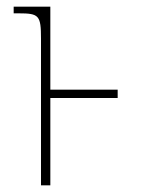

<svg xmlns="http://www.w3.org/2000/svg" viewBox="-20 -556 423 576"><path d="M103 -440V0H131V-262H333V-287H131V-536H21V-516H36C97 -516 103 -510 103 -440Z"/></svg>

Font: Noto Serif ExtraCondensed Thin
Style: Regular
Weight: 100
Width: 2
Designer: Monotype Design Team
Foundry: Monotype Imaging Inc.
Version: Version 2.013